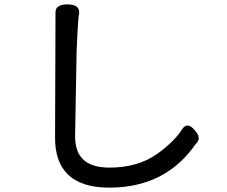

<svg xmlns="http://www.w3.org/2000/svg" viewBox="-20 -775 1040 880"><path d="M286.1 -754.9Q288.1 -754.9 289.1 -754.9Q321.3 -754.9 334 -742.2Q342.8 -733.4 342.8 -719.7Q342.8 -715.8 342.8 -715.8Q337.9 -700.2 331.1 -539.1L324.2 -150.4Q324.2 -81.1 359.4 -45.9Q398.4 -6.8 481.4 -6.8Q612.3 -6.8 701.2 -70.3Q780.3 -127 817.4 -186.5Q840.8 -216.8 873 -177.7Q890.6 -158.2 890.6 -141.6Q890.6 -127 877.9 -116.2Q739.3 85 480.5 85Q351.6 85 289.1 22.5Q232.4 -34.2 232.4 -142.6L234.4 -717.8Q234.4 -733.4 243.2 -742.2Q256.8 -754.9 286.1 -754.9Z"/></svg>

Font: TaiwanPearl
Style: Regular
Weight: 400
Version: Version 2.102